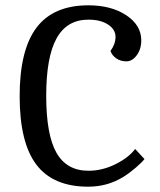

<svg xmlns="http://www.w3.org/2000/svg" viewBox="-20 -696 602 723"><path d="M312 7Q180 7 117 -76Q54 -159 54 -333.5Q54 -508 117.5 -592Q181 -676 313 -676Q399 -676 455.5 -638.5Q512 -601 512 -544Q512 -511 495 -488Q478 -465 456 -465Q434 -465 418 -476Q402 -487 396 -504Q415 -530 415 -557.5Q415 -585 387 -603.5Q359 -622 313 -622Q232 -622 193 -551.5Q154 -481 154 -335Q154 -189 192.5 -121Q231 -53 313 -53Q365 -53 414.5 -77.5Q464 -102 489 -135L524 -97Q515 -85 490.5 -64Q466 -43 443 -29Q384 7 312 7Z"/></svg>

Font: Caladea
Style: Regular
Weight: 400
Designer: Carolina Giovagnoli and Andres Torresi
Foundry: Carolina Giovagnoli and Andres Torresi
Version: Version 1.002